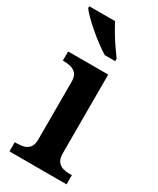

<svg xmlns="http://www.w3.org/2000/svg" viewBox="-196 -827 732 888"><g transform="rotate(30 170.0 -383.0)"><path d="M19 0V-49H32Q49 -49 66.5 -53.5Q84 -58 95.5 -72Q107 -86 107 -115V-424Q107 -451 95 -464.5Q83 -478 66 -482.5Q49 -487 32 -487H23V-536H237V-116Q237 -87 248.5 -72.5Q260 -58 277 -53.5Q294 -49 312 -49H324V0ZM178 -606Q155 -620 129 -639.5Q103 -659 77.5 -681Q52 -703 32 -723Q12 -743 3 -756V-766H141Q152 -744 168 -717Q184 -690 202 -664Q220 -638 234 -619V-606Z"/></g></svg>

Font: Noto Serif Thai SemiBold
Style: Regular
Weight: 600
Designer: Monotype Design Team
Foundry: Monotype Imaging Inc.
Version: Version 2.001; ttfautohint (v1.8.4.7-5d5b)